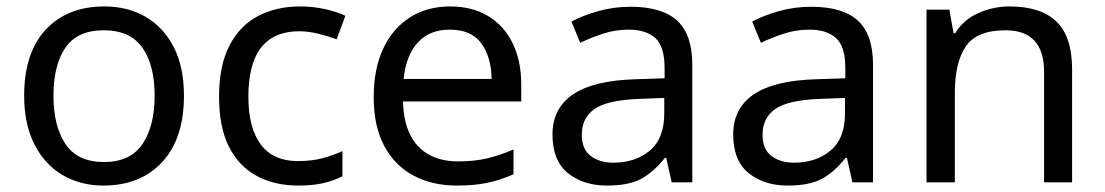

<svg xmlns="http://www.w3.org/2000/svg" viewBox="-20 -566 3429 596"><path d="M551 -269Q551 -136 483.5 -63Q416 10 301 10Q230 10 174.5 -22.5Q119 -55 87 -117.5Q55 -180 55 -269Q55 -402 122 -474Q189 -546 304 -546Q377 -546 432.5 -513.5Q488 -481 519.5 -419.5Q551 -358 551 -269ZM146 -269Q146 -174 183.5 -118.5Q221 -63 303 -63Q384 -63 422 -118.5Q460 -174 460 -269Q460 -364 422 -418Q384 -472 302 -472Q220 -472 183 -418Q146 -364 146 -269Z M905 10Q834 10 778.5 -19Q723 -48 691.5 -109Q660 -170 660 -265Q660 -364 693 -426Q726 -488 782.5 -517Q839 -546 911 -546Q952 -546 990 -537.5Q1028 -529 1052 -517L1025 -444Q1001 -453 969 -461Q937 -469 909 -469Q751 -469 751 -266Q751 -169 789.5 -117.5Q828 -66 904 -66Q948 -66 981.5 -75Q1015 -84 1043 -97V-19Q1016 -5 983.5 2.5Q951 10 905 10Z M1377 -546Q1446 -546 1495.5 -516Q1545 -486 1571.5 -431.5Q1598 -377 1598 -304V-251H1231Q1233 -160 1277.5 -112.5Q1322 -65 1402 -65Q1453 -65 1492.5 -74.5Q1532 -84 1574 -102V-25Q1533 -7 1493 1.5Q1453 10 1398 10Q1322 10 1263.5 -21Q1205 -52 1172.5 -113.5Q1140 -175 1140 -264Q1140 -352 1169.5 -415Q1199 -478 1252.5 -512Q1306 -546 1377 -546ZM1376 -474Q1313 -474 1276.5 -433.5Q1240 -393 1233 -321H1506Q1505 -389 1474 -431.5Q1443 -474 1376 -474Z M1937 -545Q2035 -545 2082 -502Q2129 -459 2129 -365V0H2065L2048 -76H2044Q2009 -32 1970.5 -11Q1932 10 1864 10Q1791 10 1743 -28.5Q1695 -67 1695 -149Q1695 -229 1758 -272.5Q1821 -316 1952 -320L2043 -323V-355Q2043 -422 2014 -448Q1985 -474 1932 -474Q1890 -474 1852 -461.5Q1814 -449 1781 -433L1754 -499Q1789 -518 1837 -531.5Q1885 -545 1937 -545ZM1963 -259Q1863 -255 1824.5 -227Q1786 -199 1786 -148Q1786 -103 1813.5 -82Q1841 -61 1884 -61Q1952 -61 1997 -98.5Q2042 -136 2042 -214V-262Z M2498 -545Q2596 -545 2643 -502Q2690 -459 2690 -365V0H2626L2609 -76H2605Q2570 -32 2531.5 -11Q2493 10 2425 10Q2352 10 2304 -28.5Q2256 -67 2256 -149Q2256 -229 2319 -272.5Q2382 -316 2513 -320L2604 -323V-355Q2604 -422 2575 -448Q2546 -474 2493 -474Q2451 -474 2413 -461.5Q2375 -449 2342 -433L2315 -499Q2350 -518 2398 -531.5Q2446 -545 2498 -545ZM2524 -259Q2424 -255 2385.5 -227Q2347 -199 2347 -148Q2347 -103 2374.5 -82Q2402 -61 2445 -61Q2513 -61 2558 -98.5Q2603 -136 2603 -214V-262Z M3114 -546Q3210 -546 3259 -499.5Q3308 -453 3308 -349V0H3221V-343Q3221 -472 3101 -472Q3012 -472 2978 -422Q2944 -372 2944 -278V0H2856V-536H2927L2940 -463H2945Q2971 -505 3017 -525.5Q3063 -546 3114 -546Z"/></svg>

Font: Noto Sans Tifinagh Rhissa Ixa
Style: Regular
Weight: 400
Designer: JamraPatel
Foundry: JamraPatel LLC
Version: Version 2.006; ttfautohint (v1.8.4.7-5d5b)